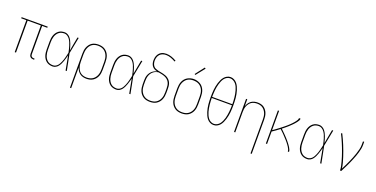

<svg xmlns="http://www.w3.org/2000/svg" viewBox="-24 -1683 5548 2835"><g transform="rotate(20 2750.0 -265.5)"><path d="M422 8Q408 8 395 4Q382 0 372 -9.5Q362 -19 358 -32Q354 -45 354 -58V-502H146V0H126V-502H45V-520H455V-502H374V-58Q374 -49 376.5 -39.5Q379 -30 386 -23Q393 -16 402.5 -13Q412 -10 422 -10H434V8Z M722 8Q696 8 671.5 1.5Q647 -5 627 -20Q607 -35 592.5 -56Q578 -77 570 -101Q562 -125 559 -150Q556 -175 556 -200V-320Q556 -345 559 -370Q562 -395 570 -419Q578 -443 592.5 -464Q607 -485 627 -500Q647 -515 671.5 -521.5Q696 -528 722 -528Q746 -528 768.5 -516Q791 -504 807 -485Q823 -466 834.5 -443.5Q846 -421 854.5 -398Q863 -375 870 -351Q877 -327 883 -303Q893 -357 902.5 -411.5Q912 -466 923 -520H942Q929 -456 917 -391.5Q905 -327 892 -264Q906 -198 918.5 -132Q931 -66 944 0H925Q914 -56 904 -112Q894 -168 883 -224Q877 -200 870 -175.5Q863 -151 854.5 -127Q846 -103 835 -80Q824 -57 808.5 -37Q793 -17 770 -4.5Q747 8 722 8ZM722 -10Q741 -10 759.5 -19Q778 -28 791.5 -42.5Q805 -57 814.5 -74.5Q824 -92 832 -110.5Q840 -129 846 -148Q852 -167 857 -186Q862 -205 866.5 -224.5Q871 -244 875 -264Q870 -289 863.5 -314.5Q857 -340 849.5 -364.5Q842 -389 832 -413.5Q822 -438 807 -459Q792 -480 770 -495Q748 -510 722 -510Q699 -510 677 -504Q655 -498 637 -483.5Q619 -469 607 -450Q595 -431 588 -409.5Q581 -388 578 -365.5Q575 -343 575 -320V-200Q575 -177 578 -154.5Q581 -132 588 -110.5Q595 -89 607 -70Q619 -51 636.5 -36.5Q654 -22 676.5 -16Q699 -10 722 -10Z M1072 215V-320Q1072 -346 1075.5 -372Q1079 -398 1088.5 -422Q1098 -446 1114 -467Q1130 -488 1151.5 -502Q1173 -516 1199 -522Q1225 -528 1251 -528Q1277 -528 1303 -522.5Q1329 -517 1351.5 -503Q1374 -489 1391 -468.5Q1408 -448 1418 -423.5Q1428 -399 1432 -372.5Q1436 -346 1436 -320V-200Q1436 -174 1432.5 -148Q1429 -122 1419 -97.5Q1409 -73 1392.5 -52.5Q1376 -32 1354 -18Q1332 -4 1306 2Q1280 8 1254 8Q1227 8 1200.5 1.5Q1174 -5 1152 -21Q1130 -37 1115 -59.5Q1100 -82 1091 -108V215ZM1251 -10Q1275 -10 1298.5 -15.5Q1322 -21 1342 -33.5Q1362 -46 1377 -65Q1392 -84 1401 -106.5Q1410 -129 1413.5 -152.5Q1417 -176 1417 -200V-320Q1417 -344 1413.5 -367.5Q1410 -391 1401 -413.5Q1392 -436 1377 -455Q1362 -474 1342 -486.5Q1322 -499 1298.5 -504.5Q1275 -510 1251 -510Q1227 -510 1204 -504.5Q1181 -499 1161.5 -486Q1142 -473 1128 -453.5Q1114 -434 1106 -412Q1098 -390 1094.5 -366.5Q1091 -343 1091 -320V-200Q1091 -177 1094.5 -153.5Q1098 -130 1106 -108Q1114 -86 1128 -66.5Q1142 -47 1161.5 -34Q1181 -21 1204 -15.5Q1227 -10 1251 -10Z M1722 8Q1696 8 1671.5 1.5Q1647 -5 1627 -20Q1607 -35 1592.5 -56Q1578 -77 1570 -101Q1562 -125 1559 -150Q1556 -175 1556 -200V-320Q1556 -345 1559 -370Q1562 -395 1570 -419Q1578 -443 1592.5 -464Q1607 -485 1627 -500Q1647 -515 1671.5 -521.5Q1696 -528 1722 -528Q1746 -528 1768.5 -516Q1791 -504 1807 -485Q1823 -466 1834.5 -443.5Q1846 -421 1854.5 -398Q1863 -375 1870 -351Q1877 -327 1883 -303Q1893 -357 1902.5 -411.5Q1912 -466 1923 -520H1942Q1929 -456 1917 -391.5Q1905 -327 1892 -264Q1906 -198 1918.5 -132Q1931 -66 1944 0H1925Q1914 -56 1904 -112Q1894 -168 1883 -224Q1877 -200 1870 -175.5Q1863 -151 1854.5 -127Q1846 -103 1835 -80Q1824 -57 1808.5 -37Q1793 -17 1770 -4.5Q1747 8 1722 8ZM1722 -10Q1741 -10 1759.5 -19Q1778 -28 1791.5 -42.5Q1805 -57 1814.5 -74.5Q1824 -92 1832 -110.5Q1840 -129 1846 -148Q1852 -167 1857 -186Q1862 -205 1866.5 -224.5Q1871 -244 1875 -264Q1870 -289 1863.5 -314.5Q1857 -340 1849.5 -364.5Q1842 -389 1832 -413.5Q1822 -438 1807 -459Q1792 -480 1770 -495Q1748 -510 1722 -510Q1699 -510 1677 -504Q1655 -498 1637 -483.5Q1619 -469 1607 -450Q1595 -431 1588 -409.5Q1581 -388 1578 -365.5Q1575 -343 1575 -320V-200Q1575 -177 1578 -154.5Q1581 -132 1588 -110.5Q1595 -89 1607 -70Q1619 -51 1636.5 -36.5Q1654 -22 1676.5 -16Q1699 -10 1722 -10Z M2250 8Q2224 8 2197.5 2.5Q2171 -3 2148.5 -17Q2126 -31 2109 -51.5Q2092 -72 2082 -96.5Q2072 -121 2068 -147.5Q2064 -174 2064 -200V-260Q2064 -281 2066.5 -302.5Q2069 -324 2076.5 -344Q2084 -364 2096 -382Q2108 -400 2124 -414Q2140 -428 2159.5 -437.5Q2179 -447 2200 -451Q2177 -456 2155 -467Q2133 -478 2118.5 -497.5Q2104 -517 2098 -540.5Q2092 -564 2092 -588Q2092 -609 2096 -628.5Q2100 -648 2108.5 -666.5Q2117 -685 2130.5 -700Q2144 -715 2162 -725Q2180 -735 2200 -739Q2220 -743 2240 -743Q2283 -743 2324 -728.5Q2365 -714 2401 -692L2391 -677Q2357 -697 2319 -711Q2281 -725 2241 -725Q2215 -725 2189 -716Q2163 -707 2145 -687.5Q2127 -668 2119 -642Q2111 -616 2111 -589Q2111 -567 2117 -545.5Q2123 -524 2136 -507Q2149 -490 2169 -481Q2189 -472 2210.5 -467Q2232 -462 2253.5 -458.5Q2275 -455 2296 -449.5Q2317 -444 2337 -436Q2357 -428 2374.5 -414.5Q2392 -401 2405 -383.5Q2418 -366 2425 -345.5Q2432 -325 2434 -303Q2436 -281 2436 -260V-200Q2436 -174 2432 -147.5Q2428 -121 2418 -96.5Q2408 -72 2391 -51.5Q2374 -31 2351.5 -17Q2329 -3 2302.5 2.5Q2276 8 2250 8ZM2250 -10Q2274 -10 2297.5 -15Q2321 -20 2341.5 -33Q2362 -46 2377 -65Q2392 -84 2401 -106Q2410 -128 2413.5 -152Q2417 -176 2417 -200V-260Q2417 -285 2413.5 -310Q2410 -335 2398.5 -357Q2387 -379 2367.5 -395.5Q2348 -412 2324.5 -421.5Q2301 -431 2276.5 -436Q2252 -441 2227 -446Q2205 -444 2184.5 -436.5Q2164 -429 2146.5 -415.5Q2129 -402 2116.5 -384Q2104 -366 2096.5 -345.5Q2089 -325 2086 -303Q2083 -281 2083 -260V-200Q2083 -176 2086.5 -152Q2090 -128 2099 -106Q2108 -84 2123 -65Q2138 -46 2158.5 -33Q2179 -20 2202.5 -15Q2226 -10 2250 -10Z M2750 8Q2724 8 2697.5 2.5Q2671 -3 2648.5 -17Q2626 -31 2609 -51.5Q2592 -72 2582 -96.5Q2572 -121 2568 -147.5Q2564 -174 2564 -200V-320Q2564 -346 2568 -372.5Q2572 -399 2582 -423.5Q2592 -448 2609 -469Q2626 -490 2649 -503.5Q2672 -517 2698 -524Q2724 -531 2750 -531Q2776 -531 2802 -524Q2828 -517 2851 -503.5Q2874 -490 2891 -469Q2908 -448 2918 -423.5Q2928 -399 2932 -372.5Q2936 -346 2936 -320V-200Q2936 -174 2932 -147.5Q2928 -121 2918 -96.5Q2908 -72 2891 -51.5Q2874 -31 2851.5 -17Q2829 -3 2802.5 2.5Q2776 8 2750 8ZM2750 -10Q2774 -10 2797.5 -15Q2821 -20 2841.5 -33Q2862 -46 2877 -65Q2892 -84 2901 -106Q2910 -128 2913.5 -152Q2917 -176 2917 -200V-320Q2917 -344 2913.5 -368Q2910 -392 2901 -414.5Q2892 -437 2876.5 -456Q2861 -475 2840.5 -487.5Q2820 -500 2796 -505Q2772 -510 2748 -510Q2724 -510 2700.5 -504.5Q2677 -499 2657 -486Q2637 -473 2622.5 -454Q2608 -435 2599 -413Q2590 -391 2586.5 -367.5Q2583 -344 2583 -320V-200Q2583 -176 2586.5 -152Q2590 -128 2599 -106Q2608 -84 2623 -65Q2638 -46 2658.5 -33Q2679 -20 2702.5 -15Q2726 -10 2750 -10ZM2747 -595 2733 -605 2842 -746 2858 -734Z M3250 8Q3221 8 3195 -5Q3169 -18 3150.5 -40Q3132 -62 3120 -88Q3108 -114 3099.5 -141.5Q3091 -169 3085.5 -197Q3080 -225 3077 -253.5Q3074 -282 3073 -310.5Q3072 -339 3072 -368Q3072 -396 3073 -424.5Q3074 -453 3077 -481.5Q3080 -510 3085.5 -538.5Q3091 -567 3099.5 -594Q3108 -621 3120 -647Q3132 -673 3150.5 -695Q3169 -717 3195 -730.5Q3221 -744 3250 -744Q3279 -744 3305 -730.5Q3331 -717 3349.5 -695Q3368 -673 3380 -647Q3392 -621 3400.5 -594Q3409 -567 3414.5 -538.5Q3420 -510 3423 -481.5Q3426 -453 3427 -424.5Q3428 -396 3428 -367Q3428 -339 3427 -310.5Q3426 -282 3423 -253.5Q3420 -225 3414.5 -197Q3409 -169 3400.5 -141.5Q3392 -114 3380 -88Q3368 -62 3349.5 -40Q3331 -18 3305 -5Q3279 8 3250 8ZM3091 -376H3409Q3408 -403 3407 -429Q3406 -455 3403 -481.5Q3400 -508 3395.5 -533.5Q3391 -559 3383.5 -584.5Q3376 -610 3366 -634Q3356 -658 3339 -678.5Q3322 -699 3298.5 -712Q3275 -725 3248 -725Q3222 -725 3198.5 -711.5Q3175 -698 3159.5 -677.5Q3144 -657 3133.5 -632.5Q3123 -608 3116 -583Q3109 -558 3104 -532.5Q3099 -507 3096.5 -481Q3094 -455 3093 -429Q3092 -403 3091 -376ZM3250 -10Q3276 -10 3300 -23Q3324 -36 3339.5 -56.5Q3355 -77 3366 -101.5Q3377 -126 3384 -151Q3391 -176 3395.5 -202Q3400 -228 3403 -254Q3406 -280 3407 -306Q3408 -332 3409 -359H3091Q3092 -332 3093 -306Q3094 -280 3097 -254Q3100 -228 3104.5 -202Q3109 -176 3116 -151Q3123 -126 3134 -101.5Q3145 -77 3160.5 -56.5Q3176 -36 3200 -23Q3224 -10 3250 -10Z M3909 215V-320Q3909 -343 3906 -366.5Q3903 -390 3894.5 -412Q3886 -434 3872 -453Q3858 -472 3839 -485.5Q3820 -499 3796.5 -504.5Q3773 -510 3750 -510Q3727 -510 3703.5 -504.5Q3680 -499 3661 -485.5Q3642 -472 3628 -453Q3614 -434 3605.5 -412Q3597 -390 3594 -366.5Q3591 -343 3591 -320V0H3572V-520H3591V-412Q3600 -438 3615 -460.5Q3630 -483 3652 -499Q3674 -515 3700.5 -521.5Q3727 -528 3753 -528Q3779 -528 3804.5 -522Q3830 -516 3851 -501.5Q3872 -487 3887.5 -466Q3903 -445 3912 -421Q3921 -397 3924.5 -371.5Q3928 -346 3928 -320V215Z M4072 0V-520H4091V-217Q4105 -226 4117.5 -235Q4130 -244 4143 -253.5Q4156 -263 4168.5 -272.5Q4181 -282 4194 -291.5Q4207 -301 4219 -311Q4231 -321 4243.5 -331Q4256 -341 4268 -351Q4280 -361 4291.5 -371.5Q4303 -382 4314.5 -393Q4326 -404 4337 -415.5Q4348 -427 4358.5 -439Q4369 -451 4378.5 -463.5Q4388 -476 4396 -490Q4404 -504 4404 -520H4428Q4428 -504 4420 -489.5Q4412 -475 4402.5 -462.5Q4393 -450 4382.5 -437.5Q4372 -425 4361 -413.5Q4350 -402 4338.5 -391Q4327 -380 4315.5 -369Q4304 -358 4292 -347.5Q4280 -337 4268 -327Q4256 -317 4243.5 -307Q4231 -297 4218 -287Q4231 -274 4244.5 -261.5Q4258 -249 4270.5 -236Q4283 -223 4296 -210Q4309 -197 4321 -183.5Q4333 -170 4345.5 -156Q4358 -142 4369 -127.5Q4380 -113 4391 -98.5Q4402 -84 4411.5 -68Q4421 -52 4428.5 -35Q4436 -18 4436 0H4417Q4417 -18 4409.5 -34.5Q4402 -51 4392.5 -66Q4383 -81 4372.5 -95Q4362 -109 4351 -123Q4340 -137 4328 -150Q4316 -163 4304 -176Q4292 -189 4280 -202Q4268 -215 4255.5 -227.5Q4243 -240 4230 -252Q4217 -264 4204 -276Q4177 -255 4148.5 -234.5Q4120 -214 4091 -195V0Z M4722 8Q4696 8 4671.5 1.5Q4647 -5 4627 -20Q4607 -35 4592.5 -56Q4578 -77 4570 -101Q4562 -125 4559 -150Q4556 -175 4556 -200V-320Q4556 -345 4559 -370Q4562 -395 4570 -419Q4578 -443 4592.5 -464Q4607 -485 4627 -500Q4647 -515 4671.5 -521.5Q4696 -528 4722 -528Q4746 -528 4768.5 -516Q4791 -504 4807 -485Q4823 -466 4834.5 -443.5Q4846 -421 4854.5 -398Q4863 -375 4870 -351Q4877 -327 4883 -303Q4893 -357 4902.5 -411.5Q4912 -466 4923 -520H4942Q4929 -456 4917 -391.5Q4905 -327 4892 -264Q4906 -198 4918.5 -132Q4931 -66 4944 0H4925Q4914 -56 4904 -112Q4894 -168 4883 -224Q4877 -200 4870 -175.5Q4863 -151 4854.5 -127Q4846 -103 4835 -80Q4824 -57 4808.5 -37Q4793 -17 4770 -4.5Q4747 8 4722 8ZM4722 -10Q4741 -10 4759.5 -19Q4778 -28 4791.5 -42.5Q4805 -57 4814.5 -74.5Q4824 -92 4832 -110.5Q4840 -129 4846 -148Q4852 -167 4857 -186Q4862 -205 4866.5 -224.5Q4871 -244 4875 -264Q4870 -289 4863.5 -314.5Q4857 -340 4849.5 -364.5Q4842 -389 4832 -413.5Q4822 -438 4807 -459Q4792 -480 4770 -495Q4748 -510 4722 -510Q4699 -510 4677 -504Q4655 -498 4637 -483.5Q4619 -469 4607 -450Q4595 -431 4588 -409.5Q4581 -388 4578 -365.5Q4575 -343 4575 -320V-200Q4575 -177 4578 -154.5Q4581 -132 4588 -110.5Q4595 -89 4607 -70Q4619 -51 4636.5 -36.5Q4654 -22 4676.5 -16Q4699 -10 4722 -10Z M5237 0Q5237 -34 5229.5 -68Q5222 -102 5213 -135.5Q5204 -169 5193.5 -201.5Q5183 -234 5171.5 -266.5Q5160 -299 5147.5 -331Q5135 -363 5121.5 -395Q5108 -427 5093.5 -458Q5079 -489 5063 -520L5080 -528Q5100 -489 5118 -449.5Q5136 -410 5152.5 -369.5Q5169 -329 5184 -288Q5199 -247 5212.5 -205.5Q5226 -164 5237.5 -122Q5249 -80 5254 -37Q5272 -71 5289 -105.5Q5306 -140 5321.5 -175Q5337 -210 5351.5 -245.5Q5366 -281 5378 -317.5Q5390 -354 5399.5 -392Q5409 -430 5409 -468V-520H5428V-468Q5428 -437 5421.5 -406Q5415 -375 5406.5 -345Q5398 -315 5387 -285.5Q5376 -256 5364 -227Q5352 -198 5339.5 -169Q5327 -140 5313 -112Q5299 -84 5285 -56Q5271 -28 5257 0Z"/></g></svg>

Font: Zed Mono Thin
Style: Regular
Weight: 100
Monospace: yes
Designer: Belleve Invis
Foundry: Belleve Invis
Version: Version 1.0.0; ttfautohint (v1.8.4)